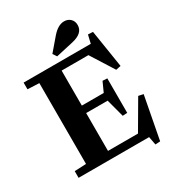

<svg xmlns="http://www.w3.org/2000/svg" viewBox="-237 -1094 1172 1292"><g transform="rotate(-30 349.5 -448.5)"><path d="M24 -52 114 -56V-684L24 -688V-740H546L561 -804L599 -802L645 -511L607 -503L494 -682H286V-410H456L490 -485L526 -483V-215L490 -213L453 -352H286V-58H519L647 -277L685 -269L622 62L584 64L572 0H24ZM308 -780 288 -810 371 -907Q418 -961 465 -961Q495 -961 514 -942.5Q533 -924 533 -894Q533 -830 442 -810Z"/></g></svg>

Font: Minipax
Style: Bold
Weight: 700
Designer: Raphaël Ronot, Igor Stepanchenko (Cyrillic)
Foundry: steppetype
Version: Version 1.002